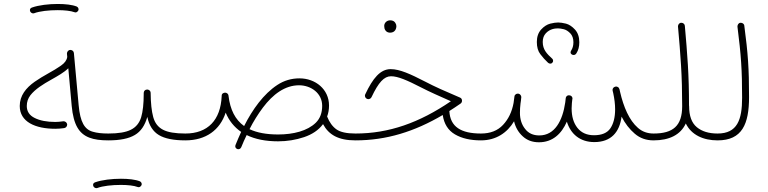

<svg xmlns="http://www.w3.org/2000/svg" viewBox="-20 -726 3950 987"><path d="M81.5 -181.2C81.5 -99.6 161.1 -64 264.6 -64C279.8 -64 295.4 -65.4 309.6 -67.4C319.3 -68.8 325.2 -77.1 325.2 -85V-87.4C323.7 -96.7 314.9 -102.5 307.6 -102.5H305.2C291 -100.6 277.8 -99.1 264.6 -99.1C220.7 -99.1 185.1 -106 158.2 -119.6C131.3 -132.8 117.7 -153.3 117.7 -181.2C117.7 -202.1 124 -220.2 136.2 -236.3C161.1 -268.1 202.1 -293.5 243.2 -316.4C276.9 -335.4 309.1 -353.5 331.1 -375L348.6 -181.6C353 -133.3 362.8 -96.7 377.4 -71.3C406.7 -20 458.5 -4.4 536.6 -4.4H537.1C548.8 -4.4 554.7 -10.3 554.7 -22C554.7 -33.7 548.8 -39.6 537.1 -39.6H536.6C504.4 -39.6 478 -42.5 457 -48.8C415 -60.5 392.1 -97.7 384.3 -185.5L359.9 -453.1C359.4 -462.9 350.6 -469.2 342.8 -469.2H340.3C330.6 -468.8 324.2 -459 324.2 -451.2V-449.7L325.7 -433.1C323.2 -416.5 312.5 -401.9 293.5 -388.7C274.4 -375.5 252.4 -361.8 228 -348.6C204.1 -335.4 180.7 -321.3 158.2 -305.7C113.3 -273.9 81.5 -234.4 81.5 -181.2ZM134.8 -668C138.2 -660.6 145 -657.2 150.4 -657.2C151.9 -657.2 153.3 -657.2 154.8 -657.7C184.1 -668.9 231.4 -673.8 276.9 -673.8C311.5 -673.8 344.2 -670.4 363.3 -663.1C364.7 -662.6 366.7 -662.1 368.2 -662.1C372.1 -662.1 377.9 -664.6 381.8 -670.9C383.3 -673.3 383.8 -675.3 383.8 -677.7C383.8 -681.6 382.3 -688.5 374.5 -692.4C351.1 -701.7 315.9 -705.6 276.9 -705.6C230.5 -705.6 179.7 -699.7 145 -687.5C137.7 -685.1 133.8 -680.7 133.8 -674.3C133.8 -672.4 134.3 -670.4 134.8 -668Z M519 -22C519 -12.2 527.3 -4.4 537.1 -4.4C597.2 -4.4 642.6 -13.7 673.3 -32.2C704.1 -50.3 725.1 -81.5 737.3 -125C746.6 -80.6 766.6 -49.8 796.9 -31.7C826.7 -13.7 872.1 -4.4 932.6 -4.4H933.1C944.8 -4.4 950.7 -10.3 950.7 -22C950.7 -33.7 944.8 -39.6 933.1 -39.6H932.6C881.3 -39.6 842.8 -45.9 817.9 -59.1C792.5 -72.3 775.9 -93.8 767.6 -124.5C759.3 -154.8 754.9 -195.8 754.4 -247.6V-249C754.4 -257.3 747.6 -265.1 738.3 -265.6H735.8C727.5 -265.6 719.2 -259.8 718.8 -248.5V-243.2C718.8 -192.9 714.4 -152.8 705.6 -123C696.3 -93.3 678.7 -71.8 652.8 -59.1C627 -45.9 588.4 -39.6 537.1 -39.6C527.3 -39.6 519 -32.2 519 -22ZM459.5 230.5C462.9 237.8 469.7 241.2 475.1 241.2C476.6 241.2 478 241.2 479.5 240.7C508.8 229.5 556.2 224.6 601.6 224.6C636.2 224.6 668.9 228 688 235.4C689.5 235.8 691.4 236.3 692.9 236.3C696.8 236.3 702.6 233.9 706.5 227.5C708 225.1 708.5 223.1 708.5 220.7C708.5 216.8 707 210 699.2 206.1C675.8 196.8 640.6 192.9 601.6 192.9C555.2 192.9 504.4 198.7 469.7 210.9C462.4 213.4 458.5 217.8 458.5 224.1C458.5 226.1 459 228 459.5 230.5Z M915.5 -22C915.5 -12.2 923.3 -4.4 933.1 -4.4C1038.6 -4.4 1110.8 -57.6 1140.1 -147C1157.2 -105.5 1184.1 -72.3 1219.7 -47.9C1210 -26.9 1200.7 -5.4 1191.4 17.6C1189.9 21 1189.5 23.9 1189.5 26.4C1189.5 31.7 1192.4 36.1 1197.8 39.1C1200.2 40.5 1202.1 41 1204.6 41C1208 41 1215.8 40.5 1220.2 30.8C1228.5 9.8 1237.8 -10.7 1248 -31.7C1291.5 -10.3 1345.7 0.5 1409.7 0.5C1456.1 0.5 1500.5 -6.8 1543 -21C1585 -35.2 1617.7 -57.1 1640.6 -87.9C1669.9 -33.2 1719.2 -4.4 1807.1 -4.4H1807.6C1819.3 -4.4 1825.2 -10.3 1825.2 -22C1825.2 -33.7 1819.3 -39.6 1807.6 -39.6H1807.1C1761.7 -39.6 1729.5 -46.9 1709.5 -61C1689.5 -75.2 1673.3 -97.2 1661.6 -127C1668 -144 1671.4 -163.1 1671.4 -183.6C1671.4 -267.1 1601.6 -323.2 1519.5 -323.2C1478 -323.2 1439.9 -312 1405.3 -289.1C1335.4 -243.2 1278.3 -164.1 1234.9 -78.1C1189.5 -110.4 1163.1 -162.1 1154.8 -232.9V-233.9C1153.8 -241.2 1149.9 -246.1 1143.1 -248.5C1142.6 -248.5 1142.6 -248.5 1142.1 -249H1140.6C1140.1 -249.5 1139.6 -249.5 1139.2 -249.5H1135.3C1125 -248 1119.6 -242.7 1119.6 -234.4V-231.9C1114.3 -108.9 1048.3 -39.6 933.1 -39.6C921.4 -39.6 915.5 -33.7 915.5 -22ZM1517.1 -287.6C1579.1 -287.6 1636.2 -246.6 1636.2 -182.1C1636.2 -146 1625.5 -117.2 1604 -95.7C1560.5 -52.7 1487.3 -34.7 1409.7 -34.7C1349.6 -34.7 1300.8 -43.9 1262.7 -62C1282.7 -101.6 1305.7 -138.2 1331.5 -172.9C1382.8 -241.2 1444.8 -287.6 1517.1 -287.6Z M1988.3 -370.6C1935.1 -370.6 1896.5 -323.7 1857.9 -241.7C1856.4 -239.3 1856 -236.8 1856 -234.4C1856 -230.5 1857.4 -223.1 1864.7 -218.8C1867.7 -217.3 1870.6 -216.3 1873.5 -216.3C1877.9 -216.3 1886.7 -218.8 1890.1 -227.1C1925.8 -302.7 1954.6 -334 1990.2 -334C2025.4 -334 2072.8 -313.5 2145 -276.4C2187.5 -254.4 2237.3 -232.4 2297.9 -205.6C2135.3 -94.7 1979 -39.6 1807.6 -39.6C1795.4 -39.6 1789.6 -33.7 1789.6 -22C1789.6 -10.3 1795.4 -4.4 1807.6 -4.4C1966.3 -4.4 2110.8 -49.3 2255.9 -134.8C2262.7 -88.9 2283.7 -55.7 2318.8 -35.2C2354 -14.6 2398.4 -4.4 2452.1 -4.4H2452.6C2464.4 -4.4 2470.2 -10.3 2470.2 -22C2470.2 -33.7 2464.4 -39.6 2452.6 -39.6H2452.1C2350.6 -39.6 2293.9 -73.7 2290 -155.3C2308.6 -167 2327.6 -179.7 2346.7 -192.9C2352.1 -196.3 2355 -201.7 2355 -208C2355 -216.3 2351.6 -221.7 2344.2 -224.6C2271.5 -255.4 2213.4 -281.2 2166 -306.2C2089.4 -345.7 2034.7 -370.6 1988.3 -370.6ZM1955.1 -592.8C1955.1 -587.4 1956.5 -582.5 1957 -578.1C1960.4 -567.9 1969.2 -558.1 1985.4 -558.1C2010.3 -558.1 2017.6 -577.6 2017.6 -591.8C2017.6 -597.7 2015.6 -603 2012.2 -608.4C2007.8 -615.7 1999.5 -621.6 1986.3 -621.6C1966.8 -621.6 1955.1 -606.9 1955.1 -592.8Z M2435.1 -22C2435.1 -12.2 2442.9 -4.4 2452.6 -4.4C2530.3 -4.4 2587.9 -43.9 2622.6 -102.5C2629.9 -71.3 2645 -45.4 2667 -25.4C2689 -4.9 2716.8 5.4 2750.5 5.4C2820.8 5.4 2866.7 -38.1 2894 -100.6C2913.6 -36.6 2962.4 4.4 3035.2 4.4C3121.1 4.4 3165 -46.4 3175.3 -126.5C3193.4 -90.8 3216.3 -61.5 3243.2 -38.6C3270 -15.6 3301.8 -4.4 3339.4 -4.4H3339.8C3351.6 -4.4 3357.4 -10.3 3357.4 -22C3357.4 -33.7 3351.6 -39.6 3339.8 -39.6H3339.4C3308.1 -39.6 3281.2 -49.3 3259.3 -68.8C3214.8 -107.4 3185.5 -175.8 3167.5 -253.9L3164.6 -267.1C3163.1 -272.5 3160.2 -276.4 3155.8 -278.8C3152.8 -280.3 3149.9 -281.2 3147.5 -281.2C3145.5 -281.2 3143.6 -280.8 3142.1 -280.3C3133.8 -278.3 3128.9 -270.5 3128.9 -264.2C3128.9 -262.7 3128.9 -260.7 3129.4 -259.3L3132.3 -247.6C3138.7 -217.8 3142.1 -189.9 3142.1 -164.1C3142.1 -122.6 3133.8 -90.3 3117.7 -66.4C3101.6 -42.5 3073.2 -30.8 3033.7 -30.8C2996.6 -30.8 2968.3 -43.5 2948.2 -68.8C2928.2 -94.2 2918.5 -127.4 2918.5 -168.9C2918.5 -177.2 2918.9 -186.5 2919.9 -196.3C2920.4 -202.1 2921.4 -208 2921.9 -214.4L2922.4 -216.3C2922.9 -217.8 2922.9 -218.8 2922.9 -219.7C2922.9 -227.5 2917 -235.4 2907.7 -235.8C2906.7 -236.3 2905.8 -236.3 2904.3 -236.3C2899.9 -236.3 2895.5 -234.4 2892.1 -230.5L2890.1 -227.5C2890.1 -227.1 2890.1 -227.1 2889.6 -226.6C2889.2 -226.1 2889.2 -225.6 2889.2 -225.1C2889.2 -224.6 2889.2 -224.1 2888.7 -223.6V-223.1L2888.2 -221.2C2887.2 -213.4 2886.2 -206.1 2885.7 -199.2C2872.1 -105.5 2832 -29.8 2752.4 -29.8C2720.7 -29.8 2696.3 -41 2679.2 -63.5C2661.6 -85.4 2652.8 -113.3 2652.8 -146C2652.8 -162.1 2653.8 -178.2 2655.8 -194.3C2657.2 -203.6 2658.7 -212.4 2659.2 -221.7L2659.7 -224.1V-226.1C2659.7 -227.5 2659.7 -228.5 2659.2 -230V-231.4C2658.7 -231.9 2658.7 -231.9 2658.7 -232.4L2657.7 -234.4V-234.9C2657.2 -235.4 2657.2 -235.8 2656.7 -236.3C2656.7 -236.8 2656.7 -236.8 2656.2 -236.8C2655.8 -237.3 2655.8 -237.8 2655.3 -238.3C2655.3 -238.8 2655.3 -238.8 2654.8 -238.8L2652.3 -241.2C2651.9 -241.7 2651.4 -241.7 2650.9 -242.2C2650.4 -242.2 2650.4 -242.2 2649.9 -242.7C2649.4 -243.2 2648.9 -243.2 2648.4 -243.2C2648.4 -243.7 2648.4 -243.7 2647.9 -243.7L2644 -244.6H2639.6C2639.2 -244.6 2638.2 -244.6 2637.7 -244.1H2637.2C2636.7 -244.1 2635.7 -243.7 2635.3 -243.2H2634.8C2634.3 -243.2 2633.8 -243.2 2633.3 -242.7C2632.8 -242.2 2632.8 -242.2 2632.3 -242.2C2631.8 -241.7 2631.8 -241.7 2631.8 -241.2C2627.4 -238.8 2625 -234.9 2624.5 -229.5C2622.6 -216.3 2621.1 -205.1 2620.1 -196.8C2611.8 -151.4 2593.8 -113.8 2565.9 -84C2538.1 -54.2 2500.5 -39.6 2452.6 -39.6C2440.9 -39.6 2435.1 -33.7 2435.1 -22ZM2739.7 -510.3C2739.7 -483.9 2745.6 -462.9 2757.8 -447.3C2770 -431.2 2782.7 -417 2796.9 -403.8C2803.2 -398.4 2808.6 -398.9 2810.1 -398.9C2813.5 -398.9 2815.9 -400.4 2818.4 -402.8C2824.2 -408.2 2823.2 -413.1 2823.2 -414.6C2823.2 -418 2821.8 -421.4 2819.3 -423.8C2791.5 -449.2 2770 -470.7 2770 -510.3C2770 -528.8 2775.4 -543.9 2786.1 -555.2C2807.1 -577.6 2833 -580.1 2848.6 -580.1C2856.4 -580.1 2866.2 -578.6 2878.4 -575.7C2890.1 -572.8 2901.4 -565.4 2912.1 -554.2C2922.4 -543 2927.7 -527.8 2927.7 -508.8C2927.7 -490.7 2923.3 -477.1 2916 -465.8C2914.1 -462.4 2913.1 -459.5 2913.1 -456.5C2913.1 -452.1 2915.5 -448.2 2920.9 -445.3C2923.3 -443.8 2926.3 -443.4 2928.7 -443.4C2932.1 -443.4 2938.5 -444.3 2942.9 -451.7C2953.1 -467.3 2958 -486.3 2958 -508.8C2958 -535.6 2950.7 -557.6 2936 -573.7C2921.4 -589.8 2905.8 -600.1 2889.6 -604.5C2873.5 -608.4 2859.9 -610.4 2849.1 -610.4C2838.4 -610.4 2824.7 -608.4 2808.6 -604.5C2792 -600.1 2776.4 -590.3 2761.7 -574.2C2747.1 -558.1 2739.7 -536.6 2739.7 -510.3Z M3322.3 -22C3322.3 -12.2 3330.1 -4.4 3339.8 -4.4C3420.4 -4.4 3478.5 -32.7 3505.4 -91.3C3534.2 -32.2 3595.7 -4.4 3668.5 -4.4H3668.9C3680.7 -4.4 3686.5 -10.3 3686.5 -22C3686.5 -33.7 3680.7 -39.6 3668.9 -39.6H3668.5C3624 -39.6 3588.4 -50.3 3562 -72.3C3535.6 -94.2 3522.5 -129.9 3522.5 -180.2C3522.5 -181.6 3522.5 -183.1 3522 -184.1C3522 -259.8 3520 -329.1 3516.1 -393.1C3512.2 -457 3506.8 -523.4 3500.5 -593.3C3500 -602.5 3491.2 -608.9 3483.4 -608.9H3481C3471.7 -608.4 3465.3 -599.1 3465.3 -590.8V-589.4C3471.7 -519.5 3477.1 -452.6 3481 -388.7C3484.9 -324.7 3486.8 -255.4 3486.8 -180.2C3486.8 -78.6 3439.5 -39.6 3339.8 -39.6C3328.1 -39.6 3322.3 -33.7 3322.3 -22Z M3651.4 -22C3651.4 -12.2 3659.2 -4.4 3668.9 -4.4C3794.9 -4.4 3830.6 -87.9 3830.6 -227.1C3830.6 -374 3825.2 -450.7 3806.2 -593.8C3805.7 -603 3796.4 -608.9 3788.6 -608.9H3786.1C3776.9 -608.4 3771 -598.6 3771 -590.3V-588.9C3789.6 -442.4 3794.9 -366.2 3794.9 -223.1C3794.9 -109.9 3770 -39.6 3668.9 -39.6C3657.2 -39.6 3651.4 -33.7 3651.4 -22Z"/></svg>

Font: Mikhak ExtraLight
Style: Regular
Weight: 200
Designer: Amin Abedi
Version: Version 3.2